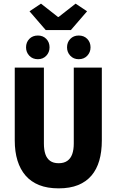

<svg xmlns="http://www.w3.org/2000/svg" viewBox="-20 -1022 640 1054"><path d="M302 12Q240 12 195 -6Q150 -24 120.5 -58Q91 -92 76 -140.5Q61 -189 61 -251V-651H221V-234Q221 -200 229 -176Q237 -152 255 -139Q273 -126 302 -126Q331 -126 349.5 -139Q368 -152 376.5 -176Q385 -200 385 -234V-651H539V-251Q539 -189 525 -140.5Q511 -92 482 -58Q453 -24 408.5 -6Q364 12 302 12ZM188 -697Q159 -697 141 -716Q123 -735 123 -762Q123 -790 141 -808.5Q159 -827 188 -827Q216 -827 234 -808.5Q252 -790 252 -762Q252 -735 234 -716Q216 -697 188 -697ZM412 -697Q384 -697 366 -716Q348 -735 348 -762Q348 -790 366 -808.5Q384 -827 412 -827Q441 -827 459 -808.5Q477 -790 477 -762Q477 -735 459 -716Q441 -697 412 -697ZM231 -857 142 -960 205 -1002 298 -929H302L395 -1002L458 -960L369 -857Z"/></svg>

Font: Source Code Pro ExtraLight ExtraBold
Style: Regular
Weight: 800
Monospace: yes
Version: Version 1.018;hotconv 1.0.116;makeotfexe 2.5.65601